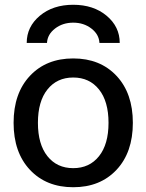

<svg xmlns="http://www.w3.org/2000/svg" viewBox="-20 -775 614 805"><path d="M482 -595H397Q395 -631 363 -655.5Q331 -680 287 -680Q243 -680 211 -655.5Q179 -631 177 -595H92Q92 -663 147 -709Q202 -755 287 -755Q372 -755 427 -709Q482 -663 482 -595ZM179 -120Q219 -70 287 -70Q355 -70 395 -120Q435 -170 435 -260Q435 -350 395 -400Q355 -450 287 -450Q219 -450 179 -400Q139 -350 139 -260Q139 -170 179 -120ZM468.5 -63Q400 10 287 10Q174 10 105.5 -63Q37 -136 37 -260Q37 -384 105.5 -457Q174 -530 287 -530Q400 -530 468.5 -457Q537 -384 537 -260Q537 -136 468.5 -63Z"/></svg>

Font: Mplus 1p Medium
Style: Regular
Weight: 500
Version: Version 1.061